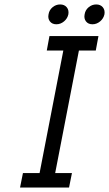

<svg xmlns="http://www.w3.org/2000/svg" viewBox="-20 -842 490 862"><path d="M149 -20 273 -660H343L219 -20ZM70 0 83 -65H303L290 0ZM190 -615 202 -680H422L410 -615ZM395 -733Q376 -733 366 -746Q356 -759 360 -778Q363 -797 378 -809.5Q393 -822 412 -822Q431 -822 441.5 -809.5Q452 -797 449 -778Q445 -759 429.5 -746Q414 -733 395 -733ZM233 -733Q214 -733 204 -746Q194 -759 198 -778Q201 -797 216 -809.5Q231 -822 250 -822Q269 -822 279.5 -809.5Q290 -797 287 -778Q283 -759 267.5 -746Q252 -733 233 -733Z"/></svg>

Font: Teachers
Style: Italic
Weight: 400
Italic angle: -11°
Designer: Alfredo Marco Pradil, Chank Diesel
Version: Version 1.001